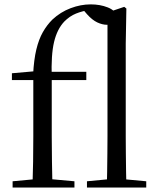

<svg xmlns="http://www.w3.org/2000/svg" viewBox="-20 -836 705 856"><path d="M36.2 0V-27.8L152.1 -38.6H192L311.9 -27.8V0ZM124.7 0Q126.7 -56.6 127.6 -114.3Q128.5 -171.9 128.5 -228.5V-478.9H33.1V-509.4L158.4 -520.4L127.7 -504.6Q131.1 -570.3 142 -615.4Q152.8 -660.5 171 -692.6Q189.3 -724.8 213.8 -749Q249.9 -782.5 294.9 -799.5Q339.8 -816.5 384.5 -816.5Q426.2 -816.5 460.1 -803.1Q494 -789.8 501.7 -764Q500.7 -747.8 489 -736.7Q477.4 -725.5 456.8 -725.5Q436.4 -725.5 413.7 -736.1Q391.1 -746.8 368.3 -772.2L350.6 -792.8V-804H383.2V-792.5Q346.9 -786.9 318.8 -775.5Q290.6 -764.1 266.9 -740.2Q234.9 -706.6 221.1 -649.1Q207.3 -591.7 210.7 -489.9V-228.5Q210.7 -171.9 211.7 -114.3Q212.7 -56.6 213.9 0ZM170.2 -478.9V-516H364.8V-478.9ZM367.7 0V-27.8L482 -38.6H515.4L632 -27.8V0ZM456.2 0Q457.2 -31.5 457.7 -70.8Q458.2 -110.1 458.7 -151.5Q459.2 -192.9 459.2 -228.5V-780.3L534 -805.5L543.4 -798L540.6 -641V-228.5Q540.6 -192.9 541.1 -151.5Q541.6 -110.1 542.1 -70.8Q542.6 -31.5 543.6 0Z"/></svg>

Font: Noto Serif HK ExtraLight
Style: Regular
Weight: 200
Designer: Ryoko NISHIZUKA 西塚涼子 (kana & ideographs); Frank Grießhammer (Latin, Greek & Cyrillic); Wenlong ZHANG 张文龙 (bopomofo); San
Foundry: Adobe
Version: Version 2.002-H1;hotconv 1.1.0;makeotfexe 2.6.0